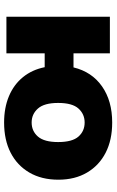

<svg xmlns="http://www.w3.org/2000/svg" viewBox="160 -702 554 913"><g transform="rotate(90 436.5 -246.0)"><path d="M563 11Q493 11 438 -12Q383 -35 347.5 -78.5Q312 -122 300 -182H234V0H60V-492H234V-319H301Q322 -406 391 -454.5Q460 -503 563 -503Q646 -503 706.5 -472Q767 -441 801 -383.5Q835 -326 835 -247Q835 -167 801 -109Q767 -51 706.5 -20Q646 11 563 11ZM563 -120Q604 -120 630 -150Q656 -180 656 -246Q656 -313 630 -342.5Q604 -372 563 -372Q523 -372 496.5 -342.5Q470 -313 470 -246Q470 -180 496.5 -150Q523 -120 563 -120Z"/></g></svg>

Font: Nunito Sans 12pt Black
Style: Regular
Weight: 900
Designer: Vernon Adams
Foundry: Vernon Adams
Version: Version 3.101;gftools[0.9.27]